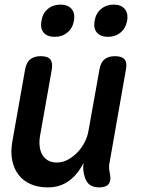

<svg xmlns="http://www.w3.org/2000/svg" viewBox="-20 -804 640 834"><path d="M411 10Q382 10 366.5 -4Q351 -18 345 -47Q342 -59 341.5 -72Q341 -85 343 -97Q318 -46 279 -18Q240 10 188 10Q145 10 112.5 -4.5Q80 -19 60 -45.5Q40 -72 33 -107.5Q26 -143 33 -186L89 -502Q94 -532 111 -546Q128 -560 157 -560Q187 -560 198.5 -546Q210 -532 205 -502L154 -214Q150 -192 152 -171Q154 -150 162.5 -134Q171 -118 187 -108Q203 -98 227 -98Q253 -98 276 -111Q299 -124 317.5 -143.5Q336 -163 348 -187Q360 -211 364 -234L412 -502Q417 -532 433.5 -546Q450 -560 480 -560Q509 -560 521 -546Q533 -532 527 -502L456 -98Q453 -85 454 -72.5Q455 -60 458 -47Q463 -18 451.5 -4Q440 10 411 10ZM449 -644Q417 -644 401 -662.5Q385 -681 391 -713Q396 -746 419 -765Q442 -784 474 -784Q506 -784 522 -765Q538 -746 532 -713Q526 -681 503.5 -662.5Q481 -644 449 -644ZM218 -644Q185 -644 169.5 -662.5Q154 -681 160 -713Q165 -746 187.5 -765Q210 -784 243 -784Q275 -784 291 -765Q307 -746 301 -713Q295 -681 272.5 -662.5Q250 -644 218 -644Z"/></svg>

Font: Maple Mono NL SemiBold
Style: Italic
Weight: 600
Italic angle: -10°
Monospace: yes
Designer: subframe7536
Version: Version 7.000